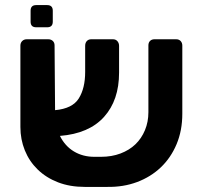

<svg xmlns="http://www.w3.org/2000/svg" viewBox="-20 -725 789 753"><path d="M122 -618Q100 -618 100 -640V-683Q100 -705 122 -705H165Q187 -705 187 -683V-640Q187 -618 165 -618ZM376 -110Q418 -110 452.5 -123Q487 -136 511 -159Q535 -182 548.5 -214.5Q562 -247 562 -285V-547Q562 -558 568.5 -564.5Q575 -571 586 -571H671Q682 -571 688.5 -564Q695 -557 695 -546V-279Q695 -213 672.5 -159.5Q650 -106 610.5 -68.5Q571 -31 517.5 -11Q464 9 401 8H312Q254 8 207.5 -10Q161 -28 128 -60Q95 -92 77.5 -135Q60 -178 60 -227V-546Q60 -557 67 -564Q74 -571 85 -571H169Q180 -571 187 -564.5Q194 -558 194 -547L196 -293Q264 -299 289 -339Q314 -379 314 -443V-545Q314 -557 320.5 -564Q327 -571 338 -571H423Q434 -571 440.5 -563.5Q447 -556 447 -545V-440Q447 -332 388 -266.5Q329 -201 215 -192Q235 -152 270 -131Q305 -110 350 -110Z"/></svg>

Font: Fz Rubik SemBd
Style: Regular
Weight: 600
Designer: Hubert and Fischer
Foundry: Hubert and Fischer
Version: Vit hóa bi FontZin.com